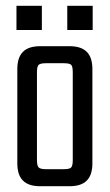

<svg xmlns="http://www.w3.org/2000/svg" viewBox="-20 -645 380 665"><path d="M37 -541V-625H125V-541ZM213 -541V-625H301V-541ZM232 -141V-395Q232 -415 226.5 -420.5Q221 -426 201 -426H167V-485H221Q261 -485 280.5 -465.5Q300 -446 300 -406V-141ZM232 -90V-191H300V-79Q300 -39 280.5 -19.5Q261 0 221 0H160V-59H201Q221 -59 226.5 -65Q232 -71 232 -90ZM108 -395V-140H40V-406Q40 -446 59.5 -465.5Q79 -485 119 -485H173V-426H139Q120 -426 114 -420.5Q108 -415 108 -395ZM108 -199V-90Q108 -71 114 -65Q120 -59 139 -59H170V0H119Q79 0 59.5 -19.5Q40 -39 40 -79V-199Z"/></svg>

Font: Teko Variable Light
Style: Regular
Weight: 300
Designer: Manushi Parikh, Jonny Pinhorn
Foundry: Indian Type Foundry
Version: Version 3.000